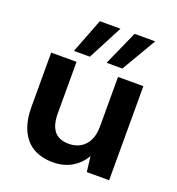

<svg xmlns="http://www.w3.org/2000/svg" viewBox="-134 -841 885 961"><g transform="rotate(20 308.0 -360.0)"><path d="M253 12Q192 12 148.5 -13.5Q105 -39 82 -89.5Q59 -140 59 -213V-501H194V-227Q194 -165 219 -133.5Q244 -102 298 -102Q332 -102 358.5 -117.5Q385 -133 400 -163Q415 -193 415 -236V-501H550V0H431L421 -82Q398 -40 355 -14Q312 12 253 12ZM337 -548 419 -732H529L421 -548ZM163 -548 234 -732H344L248 -548Z"/></g></svg>

Font: DM Sans 17pt
Style: Bold
Weight: 700
Version: Version 4.004;gftools[0.9.30]